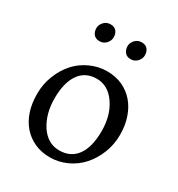

<svg xmlns="http://www.w3.org/2000/svg" viewBox="-162 -766 821 885"><g transform="rotate(30 249.0 -323.5)"><path d="M116.2 -234.9Q116.2 -151.9 155.3 -92.8Q193.8 -37.1 254.4 -37.1Q314.9 -37.1 347.7 -82.5Q379.9 -127.9 379.9 -211.9Q379.9 -295.9 340.3 -353Q300.8 -410.2 240.7 -410.2Q180.7 -410.2 148.4 -364.3Q116.2 -318.4 116.2 -234.9ZM232.9 12.2Q187 12.2 150.9 -4.4Q77.6 -38.1 49.8 -120.1Q36.1 -161.1 36.1 -212.9Q36.1 -264.6 54.2 -310.1Q92.3 -406.7 176.3 -444.3Q218.8 -463.9 264.6 -463.9Q310.5 -463.9 346.7 -447.3Q418.9 -413.6 447.3 -332Q461.9 -291 461.9 -239.3Q461.9 -187.5 443.8 -142.1Q425.8 -96.2 395 -61.5Q364.3 -26.9 321.3 -7.3Q278.3 12.2 232.9 12.2ZM163.1 -565.9Q142.1 -565.9 131.3 -579.6Q121.1 -593.8 121.1 -611.3Q121.1 -628.9 134.8 -644Q148.9 -659.2 169.9 -659.2Q190.9 -659.2 201.7 -646Q211.9 -632.8 211.9 -614.3Q211.9 -595.7 198.2 -581.1Q184.6 -565.9 163.1 -565.9ZM329.1 -565.9Q308.1 -565.9 297.4 -579.6Q287.1 -593.8 287.1 -611.3Q287.1 -628.9 300.8 -644Q314.9 -659.2 335.9 -659.2Q356.9 -659.2 367.7 -646Q377.9 -632.8 377.9 -614.3Q377.9 -595.7 364.3 -581.1Q350.6 -565.9 329.1 -565.9Z"/></g></svg>

Font: Alegreya-Regular
Style: Regular
Weight: 400
Designer: Juan Pablo del Peral
Foundry: Juan Pablo del Peral
Version: Version 1.003